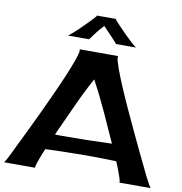

<svg xmlns="http://www.w3.org/2000/svg" viewBox="-102 -1018 1053 1108"><g transform="rotate(10 424.5 -463.5)"><path d="M670.9 0Q671.9 -1 671.9 -3.9Q671.9 -10.7 666.5 -26.9Q661.1 -43 654.8 -61Q648.4 -79.1 641.6 -95.2Q634.8 -111.3 631.8 -118.2Q528.3 -122.1 424.3 -121.1Q320.3 -120.1 216.8 -116.2Q213.9 -109.4 207 -93.3Q200.2 -77.1 193.8 -59.6Q187.5 -42 182.1 -26.4Q176.8 -10.7 176.8 -3.9Q176.8 -1 177.7 0H-4.9Q1 -6.8 9.3 -22Q17.6 -37.1 25.9 -54.2Q34.2 -71.3 42 -87.4Q49.8 -103.5 53.7 -112.3Q64.5 -133.8 87.9 -181.6Q111.3 -229.5 140.1 -290.5Q168.9 -351.6 199.7 -418.5Q230.5 -485.4 255.9 -544.9Q281.2 -604.5 297.4 -649.4Q313.5 -694.3 313.5 -710.9Q313.5 -712.9 313 -715.3Q312.5 -717.8 310.5 -717.8H539.1Q537.1 -717.8 536.6 -715.3Q536.1 -712.9 536.1 -710.9Q536.1 -694.3 552.2 -649.4Q568.4 -604.5 593.8 -544.9Q619.1 -485.4 649.9 -418.5Q680.7 -351.6 709.5 -290.5Q738.3 -229.5 761.2 -181.6Q784.2 -133.8 794.9 -112.3Q798.8 -103.5 806.6 -87.4Q814.5 -71.3 823.2 -54.2Q832 -37.1 840.3 -22Q848.6 -6.8 854.5 0ZM297.9 -208Q443.4 -208 589.8 -213.9Q549.8 -302.7 510.3 -389.6Q470.7 -476.6 424.8 -561.5Q377.9 -475.6 337.9 -386.7Q297.9 -297.9 256.8 -209ZM512.7 -784.2Q510.7 -788.1 499 -800.8Q487.3 -813.5 473.1 -828.6Q459 -843.8 445.8 -856.9Q432.6 -870.1 428.7 -875Q408.2 -854.5 390.6 -831.5Q373 -808.6 355.5 -784.2H231.4Q238.3 -788.1 254.4 -802.2Q270.5 -816.4 287.6 -832.5Q304.7 -848.6 319.8 -864.3Q335 -879.9 341.8 -886.7Q342.8 -887.7 348.6 -894Q354.5 -900.4 360.8 -906.7Q367.2 -913.1 372.1 -918.9Q377 -924.8 376 -926.8H488.3Q487.3 -924.8 490.2 -921.4Q493.2 -918 493.2 -917Q500 -909.2 519.5 -888.7Q539.1 -868.2 561.5 -845.7Q584 -823.2 604 -805.2Q624 -787.1 630.9 -784.2Z"/></g></svg>

Font: Cherry Cream Soda
Style: Regular
Weight: 400
Designer: Font Diner, Inc
Foundry: Font Diner, Inc
Version: Version 1.001